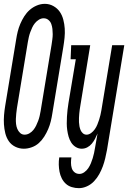

<svg xmlns="http://www.w3.org/2000/svg" viewBox="-34 -765 666 998"><path d="M90 8Q66 8 45 -2.5Q24 -13 11.5 -31.5Q-1 -50 -6.5 -72.5Q-12 -95 -13.5 -118.5Q-15 -142 -13 -166.5Q-11 -191 -7 -215L50 -560Q53 -580 58 -600.5Q63 -621 71.5 -641Q80 -661 92 -680Q104 -699 120.5 -713.5Q137 -728 157.5 -736.5Q178 -745 199 -745Q223 -745 243.5 -733.5Q264 -722 276.5 -704Q289 -686 295 -663Q301 -640 302.5 -616.5Q304 -593 301.5 -568.5Q299 -544 295 -520L238 -175Q235 -155 230 -134.5Q225 -114 216.5 -94Q208 -74 196 -55Q184 -36 168 -21.5Q152 -7 131 0.5Q110 8 90 8ZM94 -65Q107 -65 119 -72Q131 -79 139.5 -89.5Q148 -100 154 -112.5Q160 -125 164.5 -137Q169 -149 172 -162Q175 -175 177 -187L234 -532Q236 -546 238 -560Q240 -574 240 -587.5Q240 -601 238.5 -614.5Q237 -628 232.5 -640.5Q228 -653 217.5 -661.5Q207 -670 193 -670Q180 -670 168 -662.5Q156 -655 147.5 -644.5Q139 -634 133.5 -622Q128 -610 123.5 -598Q119 -586 116 -573Q113 -560 111 -548L54 -203Q52 -189 50.5 -175Q49 -161 48.5 -147.5Q48 -134 49.5 -120.5Q51 -107 56 -95Q61 -83 70.5 -74Q80 -65 94 -65ZM376 213Q357 213 339 207.5Q321 202 308 190Q295 178 287 162Q279 146 275.5 128Q272 110 271.5 91Q271 72 274 53H337Q335 67 335 81.5Q335 96 339 109Q343 122 353.5 130.5Q364 139 379 139Q392 139 404.5 130Q417 121 425 109Q433 97 438.5 83.5Q444 70 448 57Q452 44 455 30Q458 16 460 3L473 -71Q467 -57 460 -43.5Q453 -30 443 -18Q433 -6 419.5 1Q406 8 391 8Q374 8 359.5 -1Q345 -10 336 -24.5Q327 -39 322.5 -55Q318 -71 315.5 -88.5Q313 -106 313 -123.5Q313 -141 314 -158.5Q315 -176 317 -194Q319 -212 322 -230L360 -457H333L336 -530H435L384 -218Q382 -207 380.5 -196Q379 -185 378 -174Q377 -163 376.5 -152Q376 -141 376.5 -130Q377 -119 379 -108.5Q381 -98 385 -88.5Q389 -79 397 -72Q405 -65 416 -65Q428 -65 439.5 -73.5Q451 -82 459 -93.5Q467 -105 472 -117.5Q477 -130 481 -142Q485 -154 488 -167Q491 -180 493 -192L549 -530H612L522 15Q518 36 513 57.5Q508 79 500.5 99.5Q493 120 482 140Q471 160 455 177Q439 194 418 203.5Q397 213 376 213Z"/></svg>

Font: Iosevka Curly Slab Extended
Style: Italic
Weight: 400
Width: 7
Italic angle: -9°
Monospace: yes
Designer: Belleve Invis
Foundry: Belleve Invis
Version: Version 11.1.0; ttfautohint (v1.8.3)